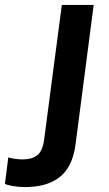

<svg xmlns="http://www.w3.org/2000/svg" viewBox="-172 -550 444 783"><path d="M7.8 21 80.1 -529.8H210L136.2 38.1Q129.9 86.9 112.3 121.3Q94.7 155.8 66.9 175.5Q39.1 195.3 5.4 204.1Q-28.3 212.9 -71.8 212.9Q-97.2 212.9 -120.6 208.5Q-144 204.1 -151.9 200.2L-138.2 91.8Q-132.3 94.2 -114.5 97.2Q-96.7 100.1 -80.1 100.1Q-42 100.1 -20.3 83.3Q1.5 66.4 7.8 21Z"/></svg>

Font: Cooper Hewitt
Style: Semibold Italic
Weight: 710
Designer: Village Type and Design LLC
Foundry: Cooper Hewitt Smithsonian Design Museum
Version: 1.000